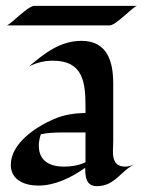

<svg xmlns="http://www.w3.org/2000/svg" viewBox="-20 -629 494 658"><path d="M442 -66C432 -62 421 -58 410 -58C375 -58 367 -80 367 -110C367 -122 368 -133 368 -145V-343C368 -418 348 -489 259 -489C186 -489 132 -446 79 -401C104 -414 132 -421 161 -421C265 -421 273 -347 273 -263V-242C236 -241 199 -236 165 -221C104 -195 17 -138 17 -64C17 -11 66 7 111 7C170 7 225 -21 272 -54C272 -25 274 9 312 9C375 9 394 -45 442 -66ZM273 -73C250 -62 224 -58 199 -58C151 -58 113 -77 113 -130C113 -144 116 -157 120 -169C144 -174 169 -175 194 -175C212 -175 273 -175 273 -175ZM98 -609C75 -609 16 -544 3 -542H356C378 -542 437 -608 450 -609Z"/></svg>

Font: Fondamento
Style: Regular
Weight: 400
Designer: Astigmatic (AOETI)
Foundry: Astigmatic (AOETI)
Version: Version 1.001